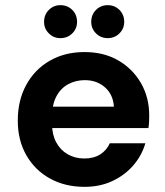

<svg xmlns="http://www.w3.org/2000/svg" viewBox="-20 -713 642 745"><path d="M308 12Q232 12 173.5 -20.5Q115 -53 82 -111Q49 -169 49 -245Q49 -323 81.5 -383Q114 -443 172.5 -477Q231 -511 308 -511Q383 -511 439 -478.5Q495 -446 527 -390.5Q559 -335 559 -264Q559 -254 558.5 -242Q558 -230 556 -216H146V-299H422Q419 -346 387.5 -374Q356 -402 309 -402Q274 -402 245 -386.5Q216 -371 199 -339.5Q182 -308 182 -260V-231Q182 -191 198 -161Q214 -131 242.5 -114.5Q271 -98 307 -98Q344 -98 369 -114Q394 -130 406 -157H544Q530 -109 497 -71Q464 -33 416 -10.5Q368 12 308 12ZM214 -565Q188 -565 169.5 -583.5Q151 -602 151 -628Q151 -656 169.5 -674.5Q188 -693 214 -693Q242 -693 260.5 -674.5Q279 -656 279 -628Q279 -602 260.5 -583.5Q242 -565 214 -565ZM398 -565Q371 -565 352.5 -583.5Q334 -602 334 -628Q334 -656 352.5 -674.5Q371 -693 398 -693Q425 -693 443.5 -674.5Q462 -656 462 -628Q462 -602 443.5 -583.5Q425 -565 398 -565Z"/></svg>

Font: DM Sans 20pt
Style: Bold
Weight: 700
Version: Version 4.004;gftools[0.9.30]